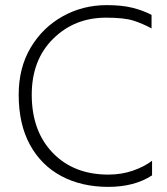

<svg xmlns="http://www.w3.org/2000/svg" viewBox="-20 -725 652 750"><path d="M403 5Q299 5 220 -37Q141 -79 97 -159.5Q53 -240 53 -355Q53 -460 99.5 -538.5Q146 -617 224.5 -661Q303 -705 397 -705Q455 -705 496 -695Q537 -685 572 -667V-614Q537 -633 501 -644.5Q465 -656 394 -656Q271 -656 187.5 -573.5Q104 -491 104 -355Q104 -213 186 -128Q268 -43 403 -43Q455 -43 499.5 -58.5Q544 -74 574 -97V-40Q505 5 403 5Z"/></svg>

Font: LXGW 975 Gothic SC 200W
Style: Regular
Weight: 200
Version: Version 2.01;February 25, 2021